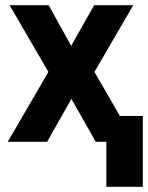

<svg xmlns="http://www.w3.org/2000/svg" viewBox="-20 -548 572 742"><path d="M255 -371 168 -528H17L167 -270L10 0H162L256 -166L350 0H501L345 -270L495 -528H344ZM532 174V-100H391V174Z"/></svg>

Font: Asimov
Style: Regular
Weight: 500
Designer: Google
Version: Version 2.000980; 2014